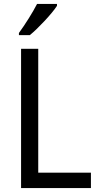

<svg xmlns="http://www.w3.org/2000/svg" viewBox="-20 -964 508 984"><path d="M272 -934V-944H170C147 -899 109 -839 77 -795V-784H133C177 -820 247 -895 272 -934ZM88 0H446V-79H176V-714H88Z"/></svg>

Font: Noto Sans Ethiopic SemiCondensed
Style: Regular
Weight: 400
Width: 4
Designer: Monotype Design Team
Foundry: Monotype Imaging Inc.
Version: Version 2.102